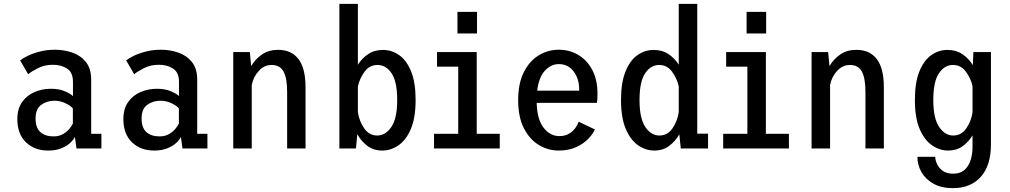

<svg xmlns="http://www.w3.org/2000/svg" viewBox="-20 -770 5240 996"><path d="M230 11Q159 11 114.5 -32Q70 -75 70 -152Q70 -206.5 95 -241.2Q120 -276 159.8 -292.8Q199.5 -309.5 243.5 -309.5Q287.5 -309.5 317.8 -296Q348 -282.5 358.5 -271.5V-345Q358.5 -394.5 328 -414.2Q297.5 -434 254 -434Q210.5 -434 175.5 -415.8Q140.5 -397.5 126 -385L84.5 -456.5Q97.5 -467.5 124.2 -480.5Q151 -493.5 187.5 -502.8Q224 -512 265.5 -512Q312 -512 355 -497.2Q398 -482.5 425.5 -448.5Q453 -414.5 453 -356.5V-76H506V0H376.5L368.5 -60Q362 -45.5 344.5 -29Q327 -12.5 298.2 -0.8Q269.5 11 230 11ZM257.5 -62.5Q287 -62.5 307.8 -75Q328.5 -87.5 341 -103.2Q353.5 -119 358 -129V-207.5Q348.5 -220 321 -233.8Q293.5 -247.5 262 -247.5Q223.5 -247.5 194 -226.2Q164.5 -205 164.5 -155.5Q164.5 -107.5 189.2 -85Q214 -62.5 257.5 -62.5Z M780 11Q709 11 664.5 -32Q620 -75 620 -152Q620 -206.5 645 -241.2Q670 -276 709.8 -292.8Q749.5 -309.5 793.5 -309.5Q837.5 -309.5 867.8 -296Q898 -282.5 908.5 -271.5V-345Q908.5 -394.5 878 -414.2Q847.5 -434 804 -434Q760.5 -434 725.5 -415.8Q690.5 -397.5 676 -385L634.5 -456.5Q647.5 -467.5 674.2 -480.5Q701 -493.5 737.5 -502.8Q774 -512 815.5 -512Q862 -512 905 -497.2Q948 -482.5 975.5 -448.5Q1003 -414.5 1003 -356.5V-76H1056V0H926.5L918.5 -60Q912 -45.5 894.5 -29Q877 -12.5 848.2 -0.8Q819.5 11 780 11ZM807.5 -62.5Q837 -62.5 857.8 -75Q878.5 -87.5 891 -103.2Q903.5 -119 908 -129V-207.5Q898.5 -220 871 -233.8Q843.5 -247.5 812 -247.5Q773.5 -247.5 744 -226.2Q714.5 -205 714.5 -155.5Q714.5 -107.5 739.2 -85Q764 -62.5 807.5 -62.5Z M1190 0V-500H1276L1283 -427Q1304 -463.5 1339 -487.5Q1374 -511.5 1422.5 -511.5Q1491.5 -511.5 1528.2 -463.8Q1565 -416 1565 -316.5V0H1469.5V-293.5Q1469.5 -364 1451 -398.5Q1432.5 -433 1388.5 -433Q1351 -433 1322.8 -402.5Q1294.5 -372 1286 -329V0Z M1740.5 0V-750H1836.5V-434Q1857 -467 1889.5 -489Q1922 -511 1967 -511Q2012.5 -511 2051 -483.8Q2089.5 -456.5 2112.8 -399.2Q2136 -342 2136 -251Q2136 -160 2111.8 -102.2Q2087.5 -44.5 2048 -16.8Q2008.5 11 1963 11Q1918 11 1885.5 -13.5Q1853 -38 1833.5 -74L1826.5 0ZM1938.5 -433Q1897 -433 1871.5 -398.5Q1846 -364 1836.5 -322V-188Q1844 -140 1869.8 -103.5Q1895.5 -67 1937 -67Q1980 -67 2010.2 -111.5Q2040.5 -156 2040.5 -251Q2040.5 -347 2011.2 -390Q1982 -433 1938.5 -433Z M2353 -708.5H2454.5V-596.5H2353ZM2231.5 0V-76H2357V-424H2247V-500H2453V-76H2572.5V0Z M2878 11Q2823.5 11 2775.5 -17.8Q2727.5 -46.5 2697.8 -104.5Q2668 -162.5 2668 -251Q2668 -337.5 2697.2 -395.5Q2726.5 -453.5 2774.5 -482.8Q2822.5 -512 2878.5 -512Q2935.5 -512 2981 -484.5Q3026.5 -457 3053 -406Q3079.5 -355 3079.5 -284Q3079.5 -269.5 3078.8 -257.2Q3078 -245 3076.5 -236.5H2764Q2766.5 -150 2800.2 -107Q2834 -64 2881 -64Q2912 -64 2932.8 -77Q2953.5 -90 2965.5 -107.5Q2977.5 -125 2982 -138.5L3066 -98.5Q3056 -75.5 3031.8 -50Q3007.5 -24.5 2969 -6.8Q2930.5 11 2878 11ZM2879 -437.5Q2839 -437.5 2807.2 -404Q2775.5 -370.5 2766.5 -299.5H2984.5V-306.5Q2984.5 -361 2955.8 -399.2Q2927 -437.5 2879 -437.5Z M3374.5 11Q3329 11 3289.5 -16.8Q3250 -44.5 3225.8 -102.2Q3201.5 -160 3201.5 -251Q3201.5 -342 3224.8 -399.2Q3248 -456.5 3286.5 -483.8Q3325 -511 3370.5 -511Q3415.5 -511 3448.2 -489Q3481 -467 3501 -434V-750H3597V-76.5H3653V0H3511.5L3504 -73.5Q3484 -38 3451.8 -13.5Q3419.5 11 3374.5 11ZM3297.5 -251Q3297.5 -156 3327.5 -111.5Q3357.5 -67 3401 -67Q3442.5 -67 3468 -103.5Q3493.5 -140 3501 -188V-322Q3491.5 -364 3466 -398.5Q3440.5 -433 3399 -433Q3356 -433 3326.8 -390Q3297.5 -347 3297.5 -251Z M3853 -708.5H3954.5V-596.5H3853ZM3731.5 0V-76H3857V-424H3747V-500H3953V-76H4072.5V0Z M4190 0V-500H4276L4283 -427Q4304 -463.5 4339 -487.5Q4374 -511.5 4422.5 -511.5Q4491.5 -511.5 4528.2 -463.8Q4565 -416 4565 -316.5V0H4469.5V-293.5Q4469.5 -364 4451 -398.5Q4432.5 -433 4388.5 -433Q4351 -433 4322.8 -402.5Q4294.5 -372 4286 -329V0Z M4898.5 11Q4853.5 11 4814 -16.8Q4774.5 -44.5 4750.2 -102.2Q4726 -160 4726 -251Q4726 -342 4749.2 -399.2Q4772.5 -456.5 4810.8 -483.8Q4849 -511 4894.5 -511Q4940.5 -511 4973.2 -488.5Q5006 -466 5026.5 -432L5029.5 -500H5120.5V-21Q5120.5 88.5 5068 147.2Q5015.5 206 4923.5 206Q4863.5 206 4822.5 183Q4781.5 160 4760.2 123Q4739 86 4739 43.5H4831.5Q4831.5 59 4840.2 79.5Q4849 100 4869.5 115.5Q4890 131 4924.5 131Q4975.5 131 5000.2 92Q5025 53 5025 -10V-68Q5005 -34 4973.5 -11.5Q4942 11 4898.5 11ZM4821.5 -251Q4821.5 -156 4851.8 -111.5Q4882 -67 4925 -67Q4966.5 -67 4992 -103.2Q5017.5 -139.5 5025 -186.5V-323Q5015.5 -365 4990 -399Q4964.5 -433 4923 -433Q4880 -433 4850.8 -390Q4821.5 -347 4821.5 -251Z"/></svg>

Font: Trispace SemiCondensed
Style: Regular
Weight: 400
Width: 4
Designer: Tyler Finck
Foundry: Etcetera Type Company
Version: Version 1.210; ttfautohint (v1.8.3)